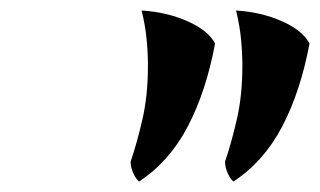

<svg xmlns="http://www.w3.org/2000/svg" viewBox="-20 -853 610 366"><path d="M245 -507Q239 -512 234 -523Q229 -534 229 -545Q241 -580 251.5 -625.5Q262 -671 262 -727Q262 -752 259.5 -778Q257 -804 250 -833Q298 -830 337.5 -812.5Q377 -795 390 -770Q373 -679 338 -612Q303 -545 245 -507ZM425 -507Q419 -512 414 -523Q409 -534 409 -545Q421 -580 431.5 -625.5Q442 -671 442 -727Q442 -752 439.5 -778Q437 -804 430 -833Q478 -830 517.5 -812.5Q557 -795 570 -770Q553 -679 518 -612Q483 -545 425 -507Z"/></svg>

Font: Sweet Mavka Script
Style: Regular
Weight: 500
Designer: Pablo Impallari/Anastassiya Vishnevskaya
Foundry: Pablo Impallari/ Anastassiya Vishnevskaya
Version: Version 2.0/www.impallari.com/   behance.net/sweetcherry